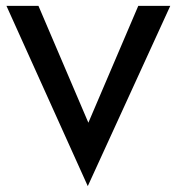

<svg xmlns="http://www.w3.org/2000/svg" viewBox="-20 -600 604 654"><path d="M279 34 560 -580H451L281 -182L111 -580H2Z"/></svg>

Font: Charger Pro
Style: Blk
Weight: 900
Designer: Jasper
Foundry: Cannot Into Space Fonts
Version: Version 1.09